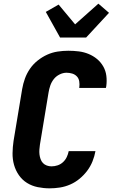

<svg xmlns="http://www.w3.org/2000/svg" viewBox="-20 -1020 640 1048"><path d="M251 8Q218 8 186 1.5Q154 -5 127.5 -21.5Q101 -38 83 -64Q65 -90 56.5 -120.5Q48 -151 48.5 -184Q49 -217 54 -251L101 -534Q106 -563 116 -591Q126 -619 143.5 -644.5Q161 -670 185.5 -689.5Q210 -709 237.5 -721.5Q265 -734 294.5 -738.5Q324 -743 353 -743Q382 -743 410 -739.5Q438 -736 463.5 -725.5Q489 -715 509.5 -698Q530 -681 543.5 -657.5Q557 -634 560.5 -606Q564 -578 560 -549L558 -540H412L413 -544Q415 -560 412.5 -576Q410 -592 399.5 -603Q389 -614 374 -618.5Q359 -623 343 -623Q324 -623 305 -613.5Q286 -604 273.5 -588Q261 -572 254.5 -553Q248 -534 245 -515L198 -231Q196 -218 195 -204Q194 -190 195.5 -177Q197 -164 201.5 -151.5Q206 -139 214.5 -130Q223 -121 235.5 -116.5Q248 -112 261 -112Q278 -112 294.5 -117.5Q311 -123 324 -135Q337 -147 344.5 -163Q352 -179 355 -195H501Q496 -167 485 -139.5Q474 -112 456 -88Q438 -64 414.5 -44.5Q391 -25 363.5 -13Q336 -1 307.5 3.5Q279 8 251 8ZM308 -815 230 -955 300 -995 390 -887 517 -1000 575 -950 450 -815Z"/></svg>

Font: Iosevka Heavy Extended Oblique
Style: Regular
Weight: 900
Width: 7
Italic angle: -9°
Monospace: yes
Designer: Belleve Invis
Foundry: Belleve Invis
Version: Version 32.5.0; ttfautohint (v1.8.4)